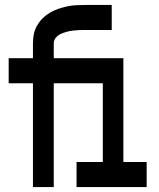

<svg xmlns="http://www.w3.org/2000/svg" viewBox="-20 -755 640 775"><path d="M113 0V-419H15V-520H113V-580Q113 -599 116.5 -617Q120 -635 129.5 -651.5Q139 -668 152 -681Q165 -694 181 -703.5Q197 -713 214.5 -719Q232 -725 250 -729Q268 -733 286.5 -734Q305 -735 323 -735H431V-634H323Q311 -634 298.5 -633.5Q286 -633 273.5 -631.5Q261 -630 248.5 -626.5Q236 -623 225 -618Q214 -613 205.5 -603Q197 -593 197 -580V-520H478V-101H572V0H289V-101H395V-419H197V0Z"/></svg>

Font: Iosevka Custom Extended
Style: Bold
Weight: 700
Width: 7
Monospace: yes
Designer: Belleve Invis
Foundry: Belleve Invis
Version: Version 11.2.4; ttfautohint (v1.8.4)